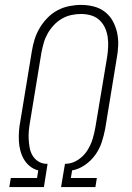

<svg xmlns="http://www.w3.org/2000/svg" viewBox="-20 -763 540 783"><path d="M18 0 24 -37H131L136 -68Q117 -73 102 -85Q87 -97 77.5 -113.5Q68 -130 63 -149Q58 -168 57 -188Q56 -208 57.5 -228.5Q59 -249 63 -269L110 -555Q114 -580 121.5 -603.5Q129 -627 142 -649Q155 -671 173.5 -690Q192 -709 214.5 -721Q237 -733 262 -738Q287 -743 311 -743Q337 -743 362.5 -736.5Q388 -730 408 -714.5Q428 -699 440 -677Q452 -655 457.5 -630Q463 -605 462 -578Q461 -551 456 -525L409 -238Q404 -211 395 -183.5Q386 -156 369 -132Q352 -108 327 -90.5Q302 -73 274 -68L269 -37H375L369 0H229L245 -95H250Q275 -96 298 -111Q321 -126 335.5 -148.5Q350 -171 357.5 -195.5Q365 -220 369 -244L417 -531Q420 -551 421 -572Q422 -593 419 -613Q416 -633 407.5 -651Q399 -669 384.5 -682Q370 -695 350.5 -700.5Q331 -706 310 -706Q290 -706 270 -701.5Q250 -697 232 -686.5Q214 -676 199.5 -660.5Q185 -645 174.5 -626.5Q164 -608 158.5 -588.5Q153 -569 149 -549L102 -263Q99 -246 97.5 -228.5Q96 -211 97 -194Q98 -177 101 -160.5Q104 -144 112 -130Q120 -116 133.5 -106.5Q147 -97 165 -95H174L159 0Z"/></svg>

Font: Iosevka Slab XLtObl
Style: Regular
Weight: 200
Italic angle: -9°
Monospace: yes
Designer: Belleve Invis
Foundry: Belleve Invis
Version: Version 11.1.1; ttfautohint (v1.8.3)